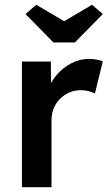

<svg xmlns="http://www.w3.org/2000/svg" viewBox="-20 -785 461 805"><path d="M72 0V-527H193L195 -359L178 -397Q189 -437 216 -469Q243 -501 278.5 -519.5Q314 -538 353 -538Q370 -538 385.5 -535Q401 -532 411 -528L378 -393Q367 -399 351 -403Q335 -407 319 -407Q294 -407 271.5 -397.5Q249 -388 232 -371Q215 -354 205.5 -331.5Q196 -309 196 -281V0ZM204 -607 87 -726 132 -765 249 -696 366 -765 411 -726 294 -607Z"/></svg>

Font: Mach Medium
Style: Regular
Weight: 500
Version: Version 1.002